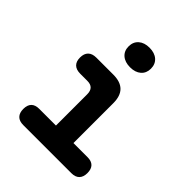

<svg xmlns="http://www.w3.org/2000/svg" viewBox="-212 -896 1024 1024"><g transform="rotate(45 300.0 -384.0)"><path d="M498.7 -121.5Q528.5 -121.5 543.5 -106.2Q558.5 -90.9 558.5 -61.1Q558.5 -31.3 543.1 -15.7Q527.8 0 498 0H135Q105.2 0 89.8 -15.7Q74.5 -31.3 74.5 -61.1Q74.5 -90.9 89.5 -106.2Q104.5 -121.5 134.3 -121.5ZM260.4 -50.5V-357.3Q260.4 -382.9 247.9 -395.7Q235.5 -408.5 209.9 -408.5H156.7Q126.2 -408.5 110.3 -423.8Q94.5 -439.1 94.5 -468.9Q94.5 -498.7 110.3 -514.3Q126.2 -530 156.7 -530H284.4Q338.7 -530 365.6 -503.1Q392.4 -476.3 392.4 -422V-50.5ZM320 -620.6Q281.4 -620.6 258.5 -640.4Q235.7 -660.3 235.7 -694.1Q235.7 -728.3 258.5 -748.3Q281.4 -768.2 320 -768.2Q358.6 -768.2 381.5 -748.3Q404.3 -728.3 404.3 -694.1Q404.3 -660.3 381.5 -640.4Q358.6 -620.6 320 -620.6Z"/></g></svg>

Font: Maple Mono
Style: Regular
Weight: 400
Monospace: yes
Designer: subframe7536
Version: Version 7.300